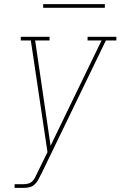

<svg xmlns="http://www.w3.org/2000/svg" viewBox="-20 -914 586 934"><path d="M51 0V-18H95Q106 -18 117.5 -21Q129 -24 137.5 -32.5Q146 -41 151 -51.5Q156 -62 161 -72L211 -174L130 -717H81V-735H221V-717H151L226 -205L474 -717H406V-735H546V-717H495L179 -64H178Q178 -63 178 -63Q178 -63 178 -63Q172 -50 165 -37.5Q158 -25 147 -15.5Q136 -6 122.5 -3Q109 0 95 0ZM190 -876V-894H490V-876Z"/></svg>

Font: Iosevka Slab Thin Oblique
Style: Regular
Weight: 100
Italic angle: -9°
Monospace: yes
Designer: Belleve Invis
Foundry: Belleve Invis
Version: Version 11.1.0; ttfautohint (v1.8.3)